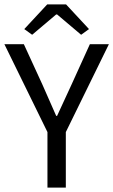

<svg xmlns="http://www.w3.org/2000/svg" viewBox="-21 -858 518 878"><path d="M196 0V-254L-1 -656H88L173 -471Q219 -366 236 -328H240Q297 -450 306 -471L390 -656H477L280 -254V0ZM90 -725 195 -838H281L386 -725L350 -699L240 -792H236L126 -699Z"/></svg>

Font: Toshiba Sans
Style: Regular
Weight: 400
Designer: Paul D. Hunt
Foundry: Toshiba Corporation
Version: Version 2.020;PS 2.0;hotconv 1.0.86;makeotf.lib2.5.63406